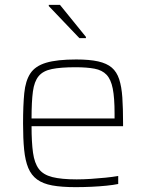

<svg xmlns="http://www.w3.org/2000/svg" viewBox="-20 -763 602 791"><path d="M291 8Q234 8 195.5 1Q157 -6 133 -23.5Q109 -41 96.5 -71Q84 -101 79.5 -146Q75 -191 75 -254Q75 -329 80 -379.5Q85 -430 105 -460.5Q125 -491 170 -504.5Q215 -518 294 -518Q349 -518 384.5 -510Q420 -502 440.5 -484.5Q461 -467 471 -436.5Q481 -406 484 -361.5Q487 -317 487 -256V-243H110Q110 -177 116 -134Q122 -91 140 -67Q158 -43 195.5 -33.5Q233 -24 296 -24Q323 -24 354 -26Q385 -28 414.5 -31Q444 -34 467 -38V-5Q448 -1 418.5 2Q389 5 356 6.5Q323 8 291 8ZM452 -255V-296Q452 -360 444.5 -398Q437 -436 419 -455Q401 -474 369.5 -480Q338 -486 291 -486Q230 -486 193.5 -478.5Q157 -471 139 -449Q121 -427 115.5 -385.5Q110 -344 110 -275H472ZM307 -606 181 -738V-743H227L334 -611V-606Z"/></svg>

Font: Saira Thin
Style: Regular
Weight: 100
Designer: Hector Gatti with collaboration of the Omnibus-Type team
Foundry: Omnibus-Type
Version: Version 1.101